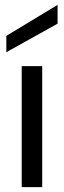

<svg xmlns="http://www.w3.org/2000/svg" viewBox="-20 -767 262 787"><path d="M69 0V-496H153V0ZM6 -553V-620L216 -747V-670Z"/></svg>

Font: Rethink Sans
Style: Regular
Weight: 400
Designer: The Rethink Sans project authors (Hans Thiessen). DM Sans designed by Colophon Foundry.
Foundry: Rethink Communications LLC
Version: Version 1.001